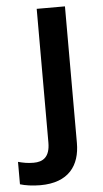

<svg xmlns="http://www.w3.org/2000/svg" viewBox="-116 -577 458 853"><g transform="rotate(-5 113.0 -151.0)"><path d="M29 240C156 240 207 167 207 67V-542H81V54C81 120 49 138 8 138C-19 138 -38 134 -61 128V228C-39 235 -5 240 29 240Z"/></g></svg>

Font: Noto Sans Arabic UI SmBd
Style: Regular
Weight: 600
Designer: Monotype Design Team, Nadine Chahine and Nizar Qandah
Foundry: Monotype Imaging Inc.
Version: Version 2.010